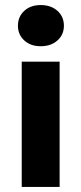

<svg xmlns="http://www.w3.org/2000/svg" viewBox="-20 -740 321 760"><path d="M66 0V-496H216V0ZM141 -557Q101 -557 76 -580Q51 -603 51 -638Q51 -674 76 -697Q101 -720 141 -720Q182 -720 207.5 -697Q233 -674 233 -638Q233 -603 207.5 -580Q182 -557 141 -557Z"/></svg>

Font: DM Sans 24pt Black
Style: Regular
Weight: 900
Designer: Colophon Foundry, Jonny Pinhorn
Foundry: Colophon Foundry
Version: Version 4.004;gftools[0.9.30]